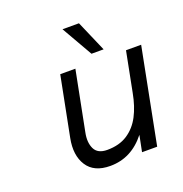

<svg xmlns="http://www.w3.org/2000/svg" viewBox="-116 -722 793 834"><g transform="rotate(-20 280.0 -305.5)"><path d="M132 -165 186 -440H256L202 -165Q193 -121 207.5 -91Q222 -61 266 -61Q322 -61 360 -86Q398 -111 420.5 -154Q443 -197 454 -256L490 -440H560L474 0H404L419 -75Q386 -33 345 -12Q304 9 255 9Q180 9 148.5 -40Q117 -89 132 -165ZM262 -620H338L400 -477H344Z"/></g></svg>

Font: Teachers[wght] Italic
Style: Regular
Weight: 400
Designer: Alfredo Marco Pradil & Chank Diesel
Version: Version 1.000;Glyphs 3.1.2 (3151)